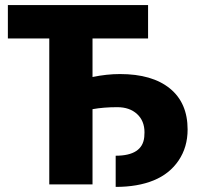

<svg xmlns="http://www.w3.org/2000/svg" viewBox="-20 -731 786 761"><path d="M566.9 -578.6H346.7V-425.8Q403.3 -437.5 455.6 -437.5Q583 -437.5 653.3 -380.4Q723.6 -323.2 723.6 -217.8Q723.6 -147.9 688 -95Q652.3 -42 589.1 -16.1Q525.9 9.8 438.5 9.8V-113.8Q544.4 -113.8 551.8 -188L552.7 -206.5Q552.7 -252 523.2 -279.1Q493.7 -306.2 444.8 -306.2Q390.6 -306.2 346.7 -298.3V0H175.3V-578.6H11.2V-710.9H566.9Z"/></svg>

Font: Roboto Black
Style: Regular
Weight: 900
Designer: Google
Version: Version 2.134; 2016